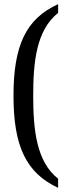

<svg xmlns="http://www.w3.org/2000/svg" viewBox="-20 -778 324 925"><path d="M260 127V83C154 0 140 -158 140 -317C140 -476 154 -632 260 -716V-758C106 -688 45 -560 45 -317C45 -73 106 55 260 127Z"/></svg>

Font: Noto Serif Armenian ExtraCondensed
Style: Regular
Weight: 400
Width: 2
Designer: Monotype Design Team
Foundry: Monotype Imaging Inc.
Version: Version 2.008